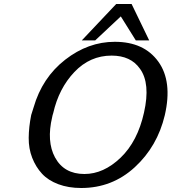

<svg xmlns="http://www.w3.org/2000/svg" viewBox="-20 -921 858 960"><path d="M389 -719 561 -901H638L726 -719H659L584 -839L520 -779L456 -719ZM136 -346Q140 -360 148 -384Q191 -533 306 -622.5Q421 -712 554 -712Q700 -712 771.5 -613Q843 -514 804 -345Q767 -189 654 -85Q541 19 386 19Q322 19 271.5 0Q221 -19 190 -52.5Q159 -86 141 -132Q123 -178 123.5 -232Q124 -286 136 -346ZM246 -355Q242 -343 241 -336Q212 -214 255 -134Q300 -51 402 -51Q498 -51 583 -132.5Q668 -214 700 -358Q733 -504 680 -577Q634 -643 538 -643Q430 -643 352 -561Q274 -479 246 -355Z"/></svg>

Font: Coval
Style: Italic
Weight: 400
Foundry: Context Ltd
Version: Version 001.000